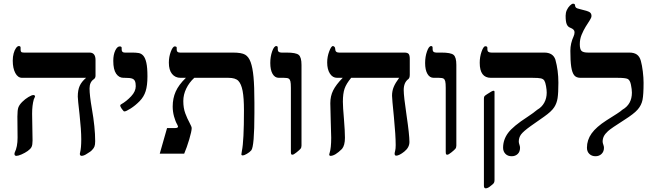

<svg xmlns="http://www.w3.org/2000/svg" viewBox="-20 -841 3594 1051"><path d="M502.9 -426.8Q502.9 -413.6 493.2 -407.2Q470.2 -391.6 470.2 -356.9Q470.2 -319.3 482.9 -246.1Q501 -143.6 501 -67.9Q501 -48.8 497.1 -39.1Q493.2 -29.3 485.8 -22Q478 -11.7 454.6 1.5L445.8 6.8L437 10.3L428.2 12.2Q417 12.2 417 1L418.5 -6.3Q424.8 -31.2 424.8 -78.1Q424.8 -129.4 415.5 -213.9Q405.8 -297.9 405.8 -312Q405.8 -347.2 416 -370.4Q426.3 -393.6 451.2 -415H101.1Q77.6 -415 63.7 -441.4Q49.8 -467.8 49.8 -508.8Q49.8 -530.8 54.7 -548.8Q59.6 -566.9 67.6 -577.9Q75.7 -588.9 83 -588.9Q92.8 -588.9 92.8 -580.1V-568.8Q92.8 -560.5 96.2 -556.9Q99.6 -553.2 110.8 -553.2H470.2Q502.9 -553.2 502.9 -512.2ZM171.9 -314Q171.9 -311.5 165 -296.9Q155.8 -264.6 155.8 -217.8L158.2 -71.8Q158.2 -47.4 152.6 -36.4Q147 -25.4 131.8 -14.6Q116.7 -3.9 98.1 4.2Q79.6 12.2 69.8 12.2Q59.1 12.2 59.1 1L60.5 -5.9Q76.2 -37.1 76.2 -86.9L75.2 -203.1Q75.2 -239.3 80.8 -253.7Q86.4 -268.1 101.8 -283.4Q117.2 -298.8 135.5 -309.8Q153.8 -320.8 163.1 -320.8Q166 -320.8 168.9 -318.8Q171.9 -316.9 171.9 -314Z M787.1 -422.9Q787.1 -373 777.3 -342Q767.6 -311 744.4 -287.4Q721.2 -263.7 695.6 -247.3Q669.9 -231 661.1 -231Q659.2 -231 657 -232.4Q654.8 -233.9 646.5 -245.4Q638.2 -256.8 638.2 -264.2Q638.2 -267.1 643.1 -270Q672.9 -287.1 698 -314Q723.1 -340.8 723.1 -369.1Q723.1 -387.7 718.5 -397.5Q713.9 -407.2 702.6 -411.1Q691.4 -415 663.1 -415H656.2Q631.3 -415 615.7 -437.7Q600.1 -460.4 600.1 -507.8Q600.1 -541.5 610.8 -564.2Q621.6 -586.9 635.3 -586.9Q646 -586.9 646 -579.1V-569.8Q646 -553.2 663.1 -553.2H704.1Q723.1 -553.2 738.5 -550.8Q753.9 -548.3 764.6 -535.9Q775.4 -523.4 781.2 -497.1Q787.1 -470.7 787.1 -422.9Z M1372.6 -279.8V-221.7Q1372.6 -39.1 1355.5 -18.1Q1346.2 -7.3 1331.1 1.2Q1315.9 9.8 1309.6 9.8Q1301.3 9.8 1301.3 3.9L1304.2 -15.6Q1315.4 -68.8 1315.4 -236.8Q1315.4 -305.2 1308.1 -343.3Q1300.8 -381.3 1284.9 -398.2Q1269 -415 1230.5 -415H1043.5Q1015.6 -389.6 999.5 -356.2Q983.4 -322.8 983.4 -288.1Q983.4 -249.5 994.4 -220.2Q1005.4 -190.9 1017.6 -168.9Q1029.3 -147 1029.3 -140.1Q1029.3 -123 1015.9 -77.9Q1002.4 -32.7 988.3 0H854.5L894.5 -140.1H939.5Q954.6 -140.1 954.6 -148.9L950.2 -159.2Q939.9 -176.8 932.6 -203.6Q925.3 -230.5 925.3 -257.8Q925.3 -302.7 941.7 -339.6Q958 -376.5 997.6 -415H968.3Q939 -415 921.6 -436.5Q904.3 -458 904.3 -498Q904.3 -529.8 915 -558.3Q925.8 -586.9 936.5 -586.9Q947.3 -586.9 947.3 -580.1V-568.8Q947.3 -553.2 965.3 -553.2H1254.4Q1302.2 -553.2 1321.8 -541.7Q1341.3 -530.3 1352.1 -500.7Q1362.8 -471.2 1367.7 -419.9Q1372.6 -368.7 1372.6 -279.8Z M1630.4 -43.9Q1630.4 -33.2 1625 -26.6Q1619.6 -20 1603.5 -7.1Q1587.4 5.9 1581.1 5.9Q1575.2 5.9 1573.7 2.4Q1572.3 -1 1572.3 -12.2V-359.9Q1572.3 -385.7 1569.6 -396.2Q1566.9 -406.7 1560.1 -410.9Q1553.2 -415 1534.2 -415H1506.3Q1484.4 -415 1471.9 -436.8Q1459.5 -458.5 1459.5 -496.1Q1459.5 -530.8 1469.7 -559.8Q1480 -588.9 1492.2 -588.9Q1500.5 -588.9 1500.5 -580.1V-570.8Q1500.5 -553.2 1520.5 -553.2H1548.3Q1600.1 -553.2 1615.2 -540.5Q1630.4 -527.8 1630.4 -485.8Z M1902.3 -415Q1875.5 -382.8 1866.2 -355.7Q1856.9 -328.6 1856.9 -284.2Q1856.9 -255.4 1862.8 -189Q1868.2 -122.1 1868.2 -86.9Q1868.2 -45.4 1852.1 -25.9Q1814 12.2 1789.1 12.2Q1782.2 12.2 1782.2 3.9L1784.2 -3.4Q1793 -30.3 1793 -86.9L1790.5 -176.8L1788.1 -275.9Q1788.1 -314.9 1803.7 -346.2Q1819.3 -377.4 1856 -415H1825.2Q1800.8 -415 1785.9 -438.2Q1771 -461.4 1771 -499Q1771 -530.3 1782 -559.6Q1793 -588.9 1802.2 -588.9Q1806.6 -588.9 1810.8 -584.7Q1814.9 -580.6 1814.9 -573.2Q1814.9 -553.2 1835.9 -553.2H2193.4Q2211.4 -553.2 2217.3 -545.4Q2223.1 -537.6 2223.1 -519V-432.1Q2223.1 -414.1 2215.3 -408.2Q2189.9 -389.6 2189.9 -348.1Q2189.9 -314.5 2205.6 -209Q2221.2 -103.5 2221.2 -64Q2221.2 -33.7 2193.1 -11.2Q2165 11.2 2147.9 11.2Q2145 11.2 2142.6 8.3Q2140.1 5.4 2140.1 1Q2140.1 -4.4 2143.1 -15.4Q2146 -26.4 2146 -46.9Q2146 -99.6 2136.2 -200.7Q2126 -301.3 2126 -316.9Q2126 -342.8 2135 -364.7Q2144 -386.7 2165 -415Z M2478 -43.9Q2478 -33.2 2472.7 -26.6Q2467.3 -20 2451.2 -7.1Q2435.1 5.9 2428.7 5.9Q2422.9 5.9 2421.4 2.4Q2419.9 -1 2419.9 -12.2V-359.9Q2419.9 -385.7 2417.2 -396.2Q2414.6 -406.7 2407.7 -410.9Q2400.9 -415 2381.8 -415H2354Q2332 -415 2319.6 -436.8Q2307.1 -458.5 2307.1 -496.1Q2307.1 -530.8 2317.4 -559.8Q2327.6 -588.9 2339.8 -588.9Q2348.1 -588.9 2348.1 -580.1V-570.8Q2348.1 -553.2 2368.2 -553.2H2396Q2447.8 -553.2 2462.9 -540.5Q2478 -527.8 2478 -485.8Z M2687 145Q2687 156.2 2682.6 161.9Q2678.2 167.5 2667 175.8Q2650.9 189.9 2638.7 189.9Q2628.9 189.9 2628.9 175.8V-300.8Q2628.9 -311 2632.3 -314.9Q2635.7 -318.8 2648.9 -327.1Q2674.8 -344.2 2680.7 -344.2Q2684.6 -344.2 2685.8 -342.8Q2687 -341.3 2687 -336.9ZM2959 -553.2Q3006.8 -553.2 3020 -515.1Q3036.6 -455.6 3036.6 -388.2Q3036.6 -332 3032.2 -303.7Q3027.8 -275.4 3013.7 -253.9Q2999.5 -231.4 2958 -202.1Q2925.8 -180.2 2885 -150.9Q2844.2 -121.6 2832 -104.7Q2819.8 -87.9 2819.8 -65.9Q2819.8 -59.1 2823.2 -49.3Q2826.7 -39.6 2826.7 -32.2Q2826.7 -10.3 2813.7 2Q2800.8 14.2 2780.8 14.2Q2759.3 14.2 2746.6 1Q2733.9 -12.2 2733.9 -32.2Q2733.9 -76.2 2761 -113Q2788.1 -149.9 2868.2 -201.7Q2896.5 -220.2 2920.9 -240.2Q2945.8 -254.4 2959.2 -278.8Q2972.7 -303.2 2972.7 -334Q2972.7 -348.6 2969 -369.6Q2965.3 -390.6 2959.7 -399.7Q2954.1 -408.7 2941.2 -411.9Q2928.2 -415 2895 -415H2667Q2606 -415 2606 -497.1Q2606 -529.8 2616.2 -558.8Q2626.5 -587.9 2636.7 -587.9Q2647.9 -587.9 2647.9 -579.1V-569.8Q2647.9 -553.2 2669.9 -553.2Z M3502.9 -388.2Q3502.9 -323.2 3497.1 -294.2Q3491.2 -265.1 3470.9 -241.7Q3450.7 -218.3 3398.9 -185.5Q3325.2 -138.7 3308.3 -123.3Q3291.5 -107.9 3285.2 -94.5Q3278.8 -81.1 3278.8 -65.9Q3278.8 -59.1 3282.5 -49.3Q3286.1 -39.6 3286.1 -32.2Q3286.1 -11.2 3272.9 1.5Q3259.8 14.2 3239.7 14.2Q3219.2 14.2 3206.1 1.5Q3192.9 -11.2 3192.9 -32.2Q3192.9 -74.7 3218.3 -110.4Q3243.7 -146 3299.8 -182.1Q3336.4 -205.1 3357.2 -218.5Q3377.9 -231.9 3386.7 -240.2Q3439 -270 3439 -334Q3439 -351.6 3433.8 -377Q3428.7 -402.3 3416.3 -408.7Q3403.8 -415 3360.8 -415H3157.7Q3134.3 -415 3123 -429.2Q3111.8 -443.4 3106.9 -475.3Q3102.1 -507.3 3102.1 -563Q3102.1 -603.5 3120.1 -642.6Q3125 -652.8 3125 -665Q3125 -680.2 3102.1 -689Q3088.4 -693.8 3082.3 -708.3Q3076.2 -722.7 3076.2 -754.9Q3076.2 -771 3082.5 -785.4Q3088.9 -799.8 3099.6 -810.3Q3110.4 -820.8 3116.7 -820.8Q3127.9 -820.8 3127.9 -811Q3127.9 -805.2 3132.3 -800Q3136.7 -794.9 3154.8 -791Q3197.3 -781.2 3207.5 -774.4Q3217.8 -767.6 3217.8 -753.9Q3217.8 -744.1 3207.8 -729.2Q3197.8 -714.4 3185.8 -694.6Q3173.8 -674.8 3163.8 -650.9Q3153.8 -627 3153.8 -599.1Q3153.8 -571.3 3163.3 -562.3Q3172.9 -553.2 3198.7 -553.2H3424.8Q3450.7 -553.2 3466.1 -542.5Q3481.4 -531.7 3488 -507.8Q3494.6 -483.9 3498.8 -449.5Q3502.9 -415 3502.9 -388.2Z"/></svg>

Font: Liberation Serif
Style: Bold
Weight: 700
Designer: Steve Matteson
Foundry: Ascender Corporation
Version: Version 2.1.5